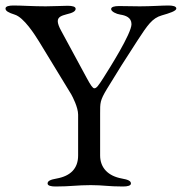

<svg xmlns="http://www.w3.org/2000/svg" viewBox="-20 -673 661 698"><path d="M182 5C236 5 260 0 310 0C356 0 373 5 427 5C444 5 456 2 456 -6C456 -15 446 -20 423 -24C373 -33 344 -63 344 -108V-260C344 -299 343 -307 369 -350C415 -425 426 -443 480 -526C516 -581 533 -607 568 -617C596 -625 621 -633 621 -642C621 -650 609 -653 592 -653C569 -653 529 -650 488 -650C459 -650 443 -651 413 -651C396 -651 384 -648 384 -640C384 -631 403 -622 417 -620C436 -617 458 -610 458 -585C458 -551 377 -423 356 -390C338 -362 331 -352 323 -352C317 -352 309 -364 295 -390L203 -560C194 -576 190 -588 190 -596C190 -611 203 -616 222 -621C244 -626 255 -632 255 -641C255 -649 243 -652 226 -652C205 -652 177 -650 146 -650C100 -650 59 -653 29 -653C12 -653 0 -650 0 -642C0 -633 11 -627 33 -620C67 -610 107 -546 122 -522L239 -330C244 -321 264 -283 264 -256V-108C264 -60 236 -33 186 -24C163 -20 153 -15 153 -6C153 2 165 5 182 5Z"/></svg>

Font: EB Garamond
Style: Regular
Weight: 400
Designer: Georg Duffner and Octavio Pardo
Foundry: Georg Duffner
Version: Version 1.000;PS 001.000;hotconv 1.0.88;makeotf.lib2.5.64775